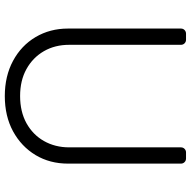

<svg xmlns="http://www.w3.org/2000/svg" viewBox="-18 -750 780 784"><g transform="rotate(90 372.0 -358.0)"><path d="M228.3 -21.3Q166.2 -54.7 131.4 -113.3Q96.6 -172.2 96.6 -245.7V-706.7Q96.6 -715.6 102.6 -721.6Q108.7 -727.6 117.5 -727.6H142.4Q150.9 -727.6 157 -721.6Q163 -715.6 163 -706.7V-250.4Q163 -192.5 188.9 -147.4Q215.2 -101.9 262.1 -76Q308.6 -50.1 372.2 -50.1Q435.7 -50.1 483 -76Q530.2 -102.3 555.8 -147.4Q581.7 -193.2 581.7 -250.4V-706.7Q581.7 -715.6 587.7 -721.6Q593.8 -727.6 602.3 -727.6H627.1Q636 -727.6 642 -721.6Q648.1 -715.6 648.1 -706.7V-245.7Q648.1 -171.5 613.3 -113.3Q578.1 -55 516.3 -21.3Q454.2 12.4 372.2 12.4Q290.8 12.4 228.3 -21.3Z"/></g></svg>

Font: DeltaSans Light
Style: Regular
Weight: 300
Designer: Rasmus Andersson
Foundry: rsms
Version: Version 3.012